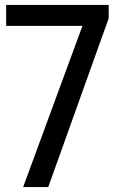

<svg xmlns="http://www.w3.org/2000/svg" viewBox="-20 -760 490 780"><path d="M74 0 315 -655H5V-740H421.5V-685.5L176 0Z"/></svg>

Font: Encode Sans Semi Condensed Medium
Style: Regular
Weight: 500
Width: 4
Designer: Multiple Designers
Foundry: Impallari Type
Version: Version 3.000; ttfautohint (v1.8.3) -l 8 -r 50 -G 200 -x 14 